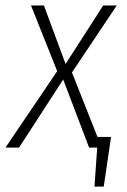

<svg xmlns="http://www.w3.org/2000/svg" viewBox="-45 -542 465 705"><path d="M219.2 -275.9 313 -39.1H362.8L335.9 143.1H301.8L312 0H282.2L187 -250L24.9 0H-24.9L165 -280.8L68.8 -522H116.2L195.8 -307.1L334 -522H383.8Z"/></svg>

Font: Fira Sans Compressed ExtraLight
Style: Italic
Weight: 250
Width: 3
Italic angle: -8°
Designer: Carrois Corporate & Edenspiekermann AG
Foundry: Carrois Corporate GbR & Edenspiekermann AG
Version: Version 4.203;PS 004.203;hotconv 1.0.88;makeotf.lib2.5.64775